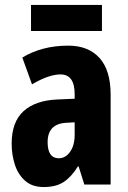

<svg xmlns="http://www.w3.org/2000/svg" viewBox="-20 -744 518 774"><path d="M255 -560Q336 -560 381 -510.5Q426 -461 426 -362V0H320L297 -73H294Q268 -31 237 -10.5Q206 10 156 10Q110 10 81.5 -15Q53 -40 40 -80Q27 -120 27 -165Q27 -252 74.5 -295.5Q122 -339 211 -343L281 -346V-364Q281 -444 224 -444Q177 -444 109 -404L70 -512Q149 -560 255 -560ZM247 -249Q172 -245 172 -171Q172 -106 217 -106Q244 -106 262.5 -132Q281 -158 281 -201V-251ZM391 -724V-619H105V-724Z"/></svg>

Font: Noto Sans Thai ExtCond ExtBd
Style: Regular
Weight: 800
Width: 2
Designer: Monotype Design Team
Foundry: Monotype Imaging Inc.
Version: Version 2.002; ttfautohint (v1.8.4.7-5d5b)